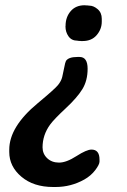

<svg xmlns="http://www.w3.org/2000/svg" viewBox="-20 -562 497 749"><path d="M377 -488.8V-477.5Q377 -448.2 357.2 -425Q337.4 -401.9 302.7 -401.9H295.4L293 -402.3H288.6Q283.7 -403.3 281.7 -403.3Q259.3 -403.3 247.3 -420.2Q235.4 -437 235.4 -459L235.8 -461.4Q235.8 -495.1 255.6 -518.3Q275.4 -541.5 310.1 -541.5H312L314.5 -541H319.3L328.6 -540Q344.7 -540 360.8 -526.4Q377 -512.7 377 -488.8ZM336.9 21.5Q368.2 21.5 368.2 60.5V68.4Q368.2 79.6 351.6 101.6Q335 123.5 309.1 138.2Q256.8 167.5 196.8 167.5H187.5Q110.8 167.5 63.5 127.4Q16.1 87.4 16.1 30.8V22Q16.1 -67.4 127 -159.2Q193.4 -214.4 206.1 -230Q218.8 -245.6 222.7 -261.5Q226.6 -277.3 230.5 -298.3Q234.4 -319.3 237.3 -324.2Q247.1 -339.8 282.2 -339.8H290.5Q321.8 -339.8 321.8 -293.7Q321.8 -247.6 301.3 -214.1Q280.8 -180.7 235.8 -138.9Q190.9 -97.2 175.3 -75.7Q146 -35.2 146 12.7Q146 38.1 164.1 55.2Q182.1 72.3 210.4 72.3Q238.8 72.3 278.3 46.9Q317.9 21.5 336.9 21.5Z"/></svg>

Font: Averia Libre
Style: Bold Italic
Weight: 700
Italic angle: -6.90001°
Version: Version 1.002